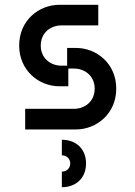

<svg xmlns="http://www.w3.org/2000/svg" viewBox="-20 -540 565 801"><path d="M150 -350C150 -404 192 -434 236 -434H390V-520H228C142 -520 60 -455 60 -350C60 -246 142 -180 228 -180H265V-254H289C333 -254 375 -224 375 -170C375 -116 333 -86 289 -86H85V0H297C383 0 465 -66 465 -170C465 -275 383 -340 297 -340H260V-266H236C192 -266 150 -296 150 -350ZM238 241C299 241 339 201 339 142C339 83 299 43 238 43V108C258 108 273 122 273 142C273 162 258 176 238 176Z"/></svg>

Font: Grotesk 02 Mince
Style: Bold
Weight: 400
Designer: Frank Adebiaye, contributions by Jérémy Landes, Ariel Martín Pérez
Foundry: Velvetyne Type Foundry
Version: Version 3.000;Glyphs 3.1.2 (3150)